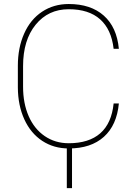

<svg xmlns="http://www.w3.org/2000/svg" viewBox="-20 -741 688 971"><path d="M581.1 -217.8Q570.8 -107.9 505.4 -49.1Q439.9 9.8 327.6 9.8Q252 9.8 193.6 -28.6Q135.3 -66.9 103 -137.5Q70.8 -208 70.3 -298.8V-408.7Q70.3 -499.5 102.1 -571Q133.8 -642.6 192.6 -681.6Q251.5 -720.7 327.6 -720.7Q439 -720.7 504.9 -662.1Q570.8 -603.5 581.1 -494.1H554.7Q543.5 -592.3 486.3 -643.3Q429.2 -694.3 327.6 -694.3Q224.1 -694.3 160.4 -616.2Q96.7 -538.1 96.7 -406.7V-302.2Q96.7 -218.3 125 -153.6Q153.3 -88.9 206.3 -52.7Q259.3 -16.6 327.6 -16.6Q429.7 -16.6 487.1 -66.9Q544.4 -117.2 554.7 -217.8ZM344.2 210.4H317.9V-7.8H344.2Z"/></svg>

Font: Roboto Thin
Style: Regular
Weight: 250
Designer: Google
Version: Version 2.134; 2016